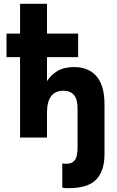

<svg xmlns="http://www.w3.org/2000/svg" viewBox="-20 -720 615 1005"><path d="M14 -544H85V-700H226V-544H389V-421H226V-295Q246 -327 280 -348Q314 -369 368 -369Q443 -369 485 -321Q527 -273 527 -173V87Q527 175 483.5 220Q440 265 337 265Q326 265 319.5 264.5Q313 264 306 262V135Q313 137 319.5 137Q326 137 331 137Q357 137 371.5 118.5Q386 100 386 51V-152Q386 -201 367 -223Q348 -245 312 -245Q226 -245 226 -130V0H85V-421H14Z"/></svg>

Font: Tilda Sans Extra Bold
Style: Regular
Weight: 800
Designer: ParaType Ltd
Foundry: ParaType Ltd
Version: Version 1.009